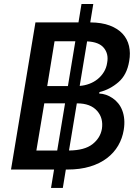

<svg xmlns="http://www.w3.org/2000/svg" viewBox="-20 -838 694 949"><path d="M34.4 0 155.2 -727.3H367.9L382.8 -818.2H441.1L426.1 -727.3Q483 -726.9 522.7 -711.8Q562.5 -696.7 586.1 -671Q609.7 -645.2 617.7 -610.6Q625.7 -576 618.6 -536.2Q607.6 -468 565.3 -431.8Q523.4 -395.6 471.6 -382.8L470.2 -375.7Q505.3 -374.3 536.9 -352.6Q552.6 -342 564.8 -326.7Q577.1 -311.4 584.5 -291.7Q592 -272 594.1 -248Q596.2 -224.1 591.6 -195.7Q584.9 -154.1 564.1 -118.4Q543.3 -82.7 508.7 -56.3Q474.1 -29.8 425.2 -14.9Q376.4 0 313.2 0H305.4L290.5 90.9H232.2L247.2 0ZM437.1 -125.4Q475.9 -155.9 483.7 -201Q487.6 -226.9 481.9 -249.3Q476.2 -271.7 459.9 -290.1Q427.2 -327.1 361.2 -327.1H359.7L321 -94.1Q398.1 -94.8 437.1 -125.4ZM262.8 -94.1 301.5 -327.1H198.9L159.8 -94.1ZM315.7 -412.6 352.3 -633.9H249.6L213.4 -412.6ZM373.9 -413.4Q398.4 -415.1 421.3 -423.7Q444.2 -432.2 462.5 -446.9Q480.8 -461.6 493.4 -482.1Q506 -502.5 509.6 -527.7Q517.8 -571 493.6 -600.9Q469.8 -630.7 410.5 -633.5Z"/></svg>

Font: Inter P Medium
Style: Italic
Weight: 500
Italic angle: 9.39999°
Designer: Rasmus Andersson
Foundry: rsms
Version: Version 3.018;git-588b23468